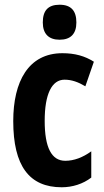

<svg xmlns="http://www.w3.org/2000/svg" viewBox="-20 -782 439 812"><path d="M232 -762C183 -762 161 -737 161 -687C161 -639 186 -614 232 -614C279 -614 303 -639 303 -687C303 -736 281 -762 232 -762ZM241 10C286 10 331 -4 366 -31V-142C330 -116 293 -102 256 -102C198 -102 169 -158 169 -271C169 -384 199 -445 253 -445C283 -445 311 -435 341 -417L377 -521C339 -545 297 -557 244 -557C100 -557 36 -437 36 -270C36 -80 104 10 241 10Z"/></svg>

Font: Noto Sans Myanmar UI ExtraCondensed
Style: Bold
Weight: 700
Width: 2
Designer: Monotype Design Team
Foundry: Monotype Imaging Inc.
Version: Version 2.103